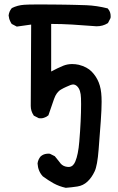

<svg xmlns="http://www.w3.org/2000/svg" viewBox="-20 -727 540 881"><path d="M194.8 -21.5Q198.7 -22 201.7 -22Q204.1 -22 209 -21.5L231.4 -10.3Q242.7 2.9 250 12.7Q257.3 22.5 257.8 22.9Q270 37.6 292.5 39.1Q293.9 39.1 294.9 39.1Q306.6 39.1 314.9 30.8Q321.3 24.4 325.7 13.7Q338.9 -17.6 343.8 -76.7Q352.1 -176.3 352.1 -249.5Q352.1 -263.7 351.6 -276.9Q350.6 -314.5 334.5 -330.6Q325.7 -339.4 315.4 -339.4Q306.6 -339.4 283.2 -328.1Q272 -323.2 260.3 -316.4Q238.8 -304.2 228 -272.9Q216.3 -238.8 202.1 -197.8Q192.4 -189.5 181.6 -186.5Q174.3 -184.1 168.5 -184.1Q163.1 -184.1 158.2 -184.6L135.3 -196.3L134.3 -197.8Q121.1 -217.3 121.1 -241.2L123 -614.3L57.1 -605L33.7 -617.2Q28.3 -625.5 26.1 -631.1Q23.9 -636.7 22.5 -640.1Q20.5 -647.5 19.5 -656.2Q22 -675.3 33.2 -688.5L34.2 -689.9Q60.5 -703.1 91.3 -705.1Q110.8 -706.5 149.7 -706.5Q188.5 -706.5 215.6 -706.3Q242.7 -706.1 260.7 -705.8Q278.8 -705.6 294.9 -705.3Q311 -705.1 325.2 -704.6Q353.5 -704.1 376 -703.1Q423.8 -701.2 474.1 -688.5L475.6 -686.5Q487.8 -672.9 487.8 -652.3Q487.8 -649.4 487.3 -644.5L475.6 -621.6L473.6 -620.1Q451.7 -606.4 422.9 -606.4Q416 -606.4 387.9 -608.9Q359.9 -611.3 311 -614.3Q262.2 -617.2 214.8 -617.2V-398.9Q244.1 -414.6 270 -425.3Q289.6 -433.1 311 -433.1Q326.2 -433.1 341.8 -429.7Q379.9 -419.9 400.9 -398.2Q421.9 -376.5 433.1 -348.6Q444.3 -320.8 445.8 -281.2Q446.3 -271.5 446.3 -259.8Q446.3 -226.1 442.4 -170.9Q438.5 -115.7 432.6 -41.3Q426.8 33.2 414.1 59.6Q400.9 87.9 381.3 106.2Q361.8 124.5 335.2 128.7Q308.6 132.8 281.7 134.8Q252 128.4 226.1 114.3Q200.7 100.1 176.3 82Q154.3 58.1 152.3 22.9Q154.8 4.4 166.5 -9.3Q178.7 -20 194.8 -21.5Z"/></svg>

Font: Bakudai
Style: Bold
Weight: 700
Version: Version 1.48